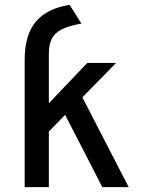

<svg xmlns="http://www.w3.org/2000/svg" viewBox="-20 -770 580 790"><path d="M81.5 0V-524Q81.5 -625.5 126.8 -680.2Q172 -735 266.5 -750L315 -673Q263.5 -664 234.2 -649.2Q205 -634.5 193 -610.2Q181 -586 181 -549.5V-345L339 -511H457.5L319 -369.5L509.5 0H401L248 -297.5L181 -229V0Z"/></svg>

Font: Overpass Medium
Style: Regular
Weight: 500
Designer: Delve Withrington, Dave Bailey, Thomas Jockin
Foundry: Delve Fonts LLC
Version: Version 4.000